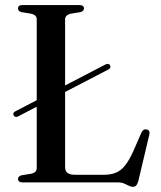

<svg xmlns="http://www.w3.org/2000/svg" viewBox="-20 -720 635 758"><path d="M33.5 -265Q31.5 -269.5 33.2 -273.8Q35 -278 40.5 -280.5L397.5 -466Q402.5 -468.5 407.5 -467.5Q412.5 -466.5 415 -461.5Q417 -457 415.2 -452.8Q413.5 -448.5 407.5 -445.5L50.5 -260Q45.5 -257.5 40.8 -258.8Q36 -260 33.5 -265ZM297 -672 259.5 -666Q249 -663.5 243 -658Q237 -652.5 237 -643.5V-60Q237 -44 247 -37Q257 -30 277.5 -30H389.5Q417 -30 437 -38Q457 -46 473.2 -66Q489.5 -86 506 -122.5L538.5 -197Q542.5 -204.5 547.2 -207.5Q552 -210.5 558.5 -209Q566 -207.5 568.8 -202.5Q571.5 -197.5 569.5 -188.5L526 -5Q522.5 7 517.8 12.2Q513 17.5 504.5 17.5Q496.5 17.5 488.5 13.2Q480.5 9 470 4.5Q459.5 0 443.5 0H68.5Q59.5 0 55.2 -3.8Q51 -7.5 51 -13Q51 -24 65 -28L102.5 -34Q114 -36.5 119.5 -42Q125 -47.5 125 -56.5V-643.5Q125 -652.5 119.5 -658Q114 -663.5 102.5 -666L65 -672Q51 -676 51 -687Q51 -693 55.2 -696.5Q59.5 -700 68.5 -700H293.5Q303 -700 307.2 -696.5Q311.5 -693 311.5 -687Q311.5 -676 297 -672Z"/></svg>

Font: Fraunces 60pt
Style: Regular
Weight: 400
Version: Version 1.000;[b76b70a41]